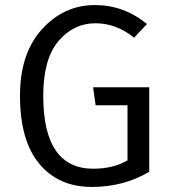

<svg xmlns="http://www.w3.org/2000/svg" viewBox="-20 -727 674 759"><path d="M355 -707Q470 -707 561 -632L510 -578Q440 -635 357 -635Q271 -635 211 -564.5Q151 -494 151 -348Q151 -60 349 -60Q427 -60 484 -93V-311H358L348 -382H570V-48Q469 12 343 12Q211 12 135 -80Q59 -172 59 -348Q59 -516 146 -611.5Q233 -707 355 -707Z"/></svg>

Font: Sedus Text
Style: Regular
Weight: 400
Designer: TypeMates
Foundry: TypeMates, Runge Thomsen GbR
Version: Version 4.202;PS 004.202;hotconv 1.0.88;makeotf.lib2.5.64775